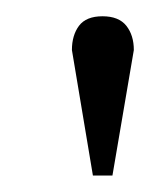

<svg xmlns="http://www.w3.org/2000/svg" viewBox="-20 -520 185 236"><path d="M118.2 -304.2H94.2L68.4 -458.5Q68.4 -476.6 77.1 -488.3Q85.9 -500 106 -500Q126 -500 135.3 -488.3Q144.5 -476.6 144.5 -458.5Z"/></svg>

Font: MANDARAM
Style: Book
Weight: 400
Designer: CLT@C-DIT
Version: Version 1.28